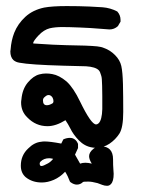

<svg xmlns="http://www.w3.org/2000/svg" viewBox="-20 -263 540 626"><path d="M279.3 270.5Q270.5 256.8 270.5 246.1Q270.5 233.4 285.2 221.7Q294.9 213.9 308.6 213.9Q328.1 213.9 338.4 224.6Q348.6 235.4 348.6 256.3Q348.6 277.3 349.6 288.1Q350.6 298.8 350.6 303.7Q350.6 328.1 341.8 336.9Q336.9 342.8 329.1 342.8Q321.3 342.8 313.5 339.8Q305.7 336.9 297.9 334Q279.3 329.1 268.6 329.1Q252 329.1 251 330.1Q242.2 338.9 230.5 338.9Q220.7 338.9 210 331.1L208 329.1Q201.2 310.5 192.4 296.9Q175.8 314.5 155.8 323.2Q135.7 332 116.2 332Q85 332 63.5 314.5Q47.9 300.8 47.9 277.3Q47.9 243.2 72.3 220.7Q91.8 201.2 114.3 199.2Q119.1 198.2 125 198.2Q143.6 198.2 179.7 205.1L186.5 191.4Q197.3 186.5 208 186.5Q212.9 186.5 217.3 188Q221.7 189.5 226.6 193.8Q231.4 198.2 234.4 206.1V219.7L224.6 241.2L241.2 270.5Q249 267.6 258.3 267.6Q267.6 267.6 279.3 270.5ZM153.3 254.9Q145.5 252.9 140.6 252.9Q123 252.9 112.3 263.7Q109.4 266.6 109.4 270Q109.4 273.4 110.4 275.4Q111.3 277.3 112.3 277.8Q113.3 278.3 115.2 278.3Q121.1 278.3 136.7 269.5Q145.5 264.6 153.3 254.9ZM134.8 148.4Q96.7 148.4 69.3 120.1Q48.8 100.6 48.8 71.3Q48.8 66.4 49.8 61.5Q52.7 27.3 70.8 5.9Q88.9 -15.6 108.4 -20.5Q119.1 -23.4 129.9 -23.4Q140.6 -23.4 150.4 -21.5Q172.9 -17.6 197.3 2.9Q219.7 23.4 241.2 68.4Q277.3 142.6 293 142.6Q297.9 142.6 301.8 138.7Q312.5 127.9 313.5 92.8Q313.5 71.3 313.5 51.3Q313.5 31.2 313 17.1Q312.5 2.9 312 -4.9Q311.5 -12.7 309.6 -17.6Q306.6 -29.3 301.8 -34.2Q291 -44.9 260.7 -46.9Q226.6 -47.9 186.5 -48.8Q78.1 -51.8 43 -58.6Q31.2 -60.5 23.4 -67.4Q13.7 -77.1 13.7 -95.7Q13.7 -98.6 14.6 -101.6Q16.6 -130.9 26.4 -156.2Q38.1 -185.5 62.5 -208Q86.9 -230.5 124 -238.3Q150.4 -243.2 197.3 -243.2Q236.3 -243.2 271.5 -241.7Q306.6 -240.2 314.5 -239.3Q339.8 -237.3 362.3 -225.6Q373 -213.9 373 -198.2Q373 -196.3 373 -192.4L364.3 -177.7Q352.5 -167 336.9 -167Q333 -167 304.7 -169.4Q276.4 -171.9 240.7 -173.3Q205.1 -174.8 182.6 -174.8Q160.2 -174.8 142.6 -170.9Q123 -166 106 -147.9Q88.9 -129.9 87.9 -122.1Q88.9 -121.1 90.8 -121.1Q162.1 -116.2 196.3 -115.7Q230.5 -115.2 256.8 -114.3Q283.2 -113.3 296.9 -111.8Q310.5 -110.4 319.3 -106.4Q338.9 -99.6 355 -83.5Q371.1 -67.4 375.5 -47.9Q379.9 -28.3 380.9 11.2Q381.8 50.8 381.8 102.1Q381.8 153.3 369.1 172.9Q356.4 192.4 336.9 205.6Q317.4 218.8 292 218.8Q285.2 218.8 280.3 217.8Q255.9 213.9 237.3 194.8Q218.8 175.8 209 155.3Q202.1 141.6 193.4 128.9Q162.1 148.4 134.8 148.4ZM152.3 73.2Q154.3 70.3 154.3 67.4Q154.3 64.5 153.8 62Q153.3 59.6 152.3 57.6Q150.4 51.8 143.6 47.9Q141.6 46.9 137.7 46.9Q133.8 46.9 129.9 49.8Q126 52.7 124 54.7Q120.1 58.6 120.1 64.5Q120.1 80.1 132.8 80.1Q141.6 80.1 152.3 73.2Z"/></svg>

Font: JasonHandwriting2
Style: SemiBold
Weight: 600
Version: Version 1.04.7